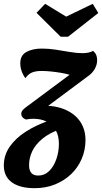

<svg xmlns="http://www.w3.org/2000/svg" viewBox="-60 -784 534 1004"><path d="M121 200Q44 200 2 169.5Q-40 139 -40 81Q-40 28 -9.5 -16.5Q21 -61 75.5 -96Q130 -131 202 -155L261 -111Q198 -89 161 -58Q124 -27 108 8Q92 43 92 79Q92 106 103.5 120Q115 134 140 134Q173 134 197 110.5Q221 87 234.5 48.5Q248 10 248 -33Q248 -73 232 -102Q216 -131 186 -147Q156 -163 113 -163Q104 -163 94.5 -162Q85 -161 76 -159L167 -232Q239 -231 288 -207.5Q337 -184 362 -144Q387 -104 387 -52Q387 0 367.5 46Q348 92 312 126.5Q276 161 227.5 180.5Q179 200 121 200ZM76 -159Q63 -164 57 -172Q51 -180 51 -188Q51 -198 56.5 -205.5Q62 -213 74 -222L304 -393Q284 -399 257 -403.5Q230 -408 203.5 -410.5Q177 -413 158 -413Q126 -413 106.5 -404.5Q87 -396 73 -375Q60 -392 53 -412.5Q46 -433 46 -453Q46 -495 78.5 -512.5Q111 -530 159 -530Q193 -530 230 -524.5Q267 -519 303.5 -512.5Q340 -506 371 -506Q406 -506 427 -518Q439 -507 443.5 -495.5Q448 -484 448 -469Q448 -446 435.5 -423.5Q423 -401 398 -384L179 -221ZM257 -592 131 -717 176 -764 286 -697 425 -764 454 -716 296 -592Z"/></svg>

Font: Sansita Swashed Light SemiBold
Style: Regular
Weight: 600
Version: Version 1.003